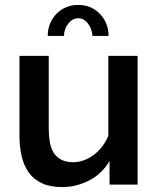

<svg xmlns="http://www.w3.org/2000/svg" viewBox="-20 -750 652 780"><path d="M425 0V-96Q410 -70 389 -50Q368 -30 342.5 -17Q317 -4 289.5 3Q262 10 232 10Q184 10 150.5 -5.5Q117 -21 97 -49Q77 -77 68 -115.5Q59 -154 59 -200V-523H178V-225Q178 -197 182.5 -172Q187 -147 198 -129.5Q209 -112 228.5 -101.5Q248 -91 277 -91Q298 -91 319.5 -98.5Q341 -106 360 -120Q379 -134 394.5 -154Q410 -174 420 -198V-523H539V0ZM298 -676Q275 -676 257.5 -654.5Q240 -633 240 -604H174Q174 -632 183.5 -654.5Q193 -677 209.5 -694Q226 -711 248.5 -720.5Q271 -730 298 -730Q325 -730 347 -720.5Q369 -711 385.5 -694Q402 -677 411.5 -654.5Q421 -632 421 -604H356Q353 -635 336.5 -655.5Q320 -676 298 -676Z"/></svg>

Font: Rising Sun SemiBold
Style: Regular
Weight: 600
Designer: Matt McInerney, Pablo Impallari, Rodrigo Fuenzalida (Raleway font), Stephen Hutchings (Greek), Cristiano Sobral (main ch
Foundry: The Rising Sun Project Authors
Version: Version 4.327; ttfautohint (v1.8.4.7-5d5b-dirty)